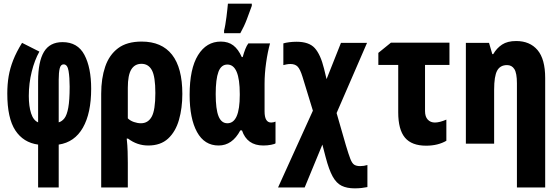

<svg xmlns="http://www.w3.org/2000/svg" viewBox="-20 -788 3040 1053"><path d="M189 5Q108 -6 64 -73Q20 -140 20 -275Q20 -326 27.5 -370Q35 -414 52.5 -458.5Q70 -503 101 -553L196 -505Q170 -459 154 -395Q138 -331 138 -262Q138 -205 150.5 -166.5Q163 -128 189 -117V-343Q189 -450 221 -503.5Q253 -557 323 -557Q406 -557 443 -487Q480 -417 480 -301Q480 -167 434.5 -87.5Q389 -8 302 5V240H189ZM302 -117Q320 -122 333.5 -139.5Q347 -157 354.5 -197.5Q362 -238 362 -313Q362 -363 356 -399Q350 -435 329 -435Q313 -435 307.5 -413Q302 -391 302 -351Z M535 -274Q535 -358 557 -422.5Q579 -487 627.5 -523.5Q676 -560 757 -560Q867 -560 923.5 -488Q980 -416 980 -273Q980 -195 961.5 -130.5Q943 -66 902 -28Q861 10 793 10Q732 10 682 -28H675Q679 9 680 43.5Q681 78 681 105V240H535ZM753 -112Q792 -112 812 -148Q832 -184 832 -278Q832 -368 813 -403Q794 -438 756 -438Q719 -438 700 -407Q681 -376 681 -307V-139Q694 -126 714 -119Q734 -112 753 -112Z M1179 10Q1101 10 1060.5 -64Q1020 -138 1020 -268Q1020 -411 1066 -485.5Q1112 -560 1191 -560Q1232 -560 1259.5 -539Q1287 -518 1306 -475H1311Q1318 -500 1325.5 -519Q1333 -538 1342 -550H1461Q1448 -504 1439.5 -444Q1431 -384 1431 -329V-177Q1431 -116 1467 -116Q1479 -116 1491 -121V-2Q1487 2 1467 6Q1447 10 1424 10Q1335 10 1307 -73H1298Q1254 10 1179 10ZM1227 -112Q1295 -112 1295 -267V-273Q1295 -434 1227 -434Q1193 -434 1178 -394Q1163 -354 1163 -272Q1163 -189 1178.5 -150.5Q1194 -112 1227 -112ZM1209 -621Q1212 -631 1215.5 -651.5Q1219 -672 1222 -695Q1225 -718 1227 -738Q1229 -758 1230 -768H1361V-756Q1348 -720 1333.5 -681.5Q1319 -643 1298 -606H1209Z M1925 245Q1883 245 1854 231Q1825 217 1804.5 180Q1784 143 1766 74L1748 5L1651 240H1505L1696 -181L1639 -367Q1626 -409 1612 -423Q1598 -437 1573 -437Q1562 -437 1552 -435Q1542 -433 1534 -431V-550Q1547 -554 1566.5 -556.5Q1586 -559 1607 -559Q1675 -559 1706.5 -524Q1738 -489 1757 -412L1771 -354L1850 -553H1993L1826 -168L1877 9Q1892 59 1901.5 83.5Q1911 108 1923 115.5Q1935 123 1955 123Q1976 123 1995 117V238Q1981 241 1963 243Q1945 245 1925 245Z M2317 11Q2238 11 2201 -33Q2164 -77 2164 -172V-432H2055V-498L2124 -554H2445V-432H2311V-179Q2311 -148 2326 -132Q2341 -116 2365 -116Q2391 -116 2428 -132V-16Q2406 -3 2378 4Q2350 11 2317 11Z M2535 0V-553H2662L2680 -491H2685Q2704 -524 2733.5 -543.5Q2763 -563 2811 -563Q2886 -563 2928 -513.5Q2970 -464 2970 -360V240H2815V-331Q2815 -387 2801 -409Q2787 -431 2761 -431Q2723 -431 2706.5 -400.5Q2690 -370 2690 -296V0Z"/></svg>

Font: Noto Sans Mono ExtraCondensed Black
Style: Regular
Weight: 900
Width: 2
Designer: Monotype Design Team
Foundry: Monotype Imaging Inc.
Version: Version 2.014